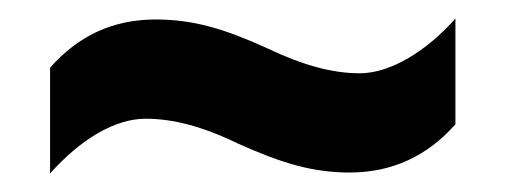

<svg xmlns="http://www.w3.org/2000/svg" viewBox="-20 -456 545 207"><path d="M237 -301C284 -280 317 -270 357 -270C403 -270 441 -288 471 -322V-436C440 -401 401 -377 368 -377C339 -377 308 -385 268 -404C222 -425 188 -435 148 -435C101 -435 64 -417 34 -383V-269C67 -306 104 -328 137 -328C166 -328 198 -320 237 -301Z"/></svg>

Font: Noto Sans Lao UI Cond
Style: Bold
Weight: 700
Width: 3
Designer: Monotype Design Team
Foundry: Monotype Imaging Inc.
Version: Version 2.000